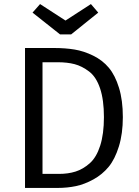

<svg xmlns="http://www.w3.org/2000/svg" viewBox="-20 -924 681 944"><path d="M427 -904 463 -862 330 -755H275L140 -862L177 -904L302 -823ZM245 -688Q301 -688 346.5 -680.5Q392 -673 438 -650.5Q484 -628 515 -591Q546 -554 565 -492.5Q584 -431 584 -348Q584 -267 564.5 -204Q545 -141 514 -103.5Q483 -66 439.5 -42Q396 -18 353.5 -9Q311 0 263 0H103V-688ZM263 -618H189V-69H270Q315 -69 351.5 -80.5Q388 -92 421 -121Q454 -150 472.5 -207.5Q491 -265 491 -348Q491 -433 472 -489.5Q453 -546 418 -572.5Q383 -599 347 -608.5Q311 -618 263 -618Z"/></svg>

Font: FiraGO Book
Style: Regular
Weight: 350
Designer: bBox Type
Foundry: bBox Type GmbH
Version: Version 1.001;PS 001.001;hotconv 1.0.88;makeotf.lib2.5.64775